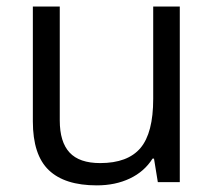

<svg xmlns="http://www.w3.org/2000/svg" viewBox="-20 -555 654 585"><path d="M162.1 -535.2V-188Q162.1 -122.6 191.9 -90.3Q221.7 -58.1 285.2 -58.1Q369.1 -58.1 408 -104Q446.8 -149.9 446.8 -253.9V-535.2H527.8V0H460.9L449.2 -71.8H444.8Q419.9 -32.2 375.7 -11.2Q331.5 9.8 274.9 9.8Q177.2 9.8 128.7 -36.6Q80.1 -83 80.1 -185.1V-535.2Z"/></svg>

Font: f01333215
Style: Regular
Weight: 400
Foundry: Ascender Corporation
Version: Version 1.10